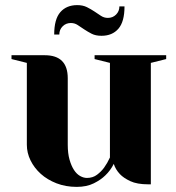

<svg xmlns="http://www.w3.org/2000/svg" viewBox="-20 -716 690 751"><path d="M25 0ZM155 -500Q245 -500 245 -410V-150Q245 -116 252 -91.5Q259 -67 269.5 -51Q280 -35 293.5 -27.5Q307 -20 320 -20Q343 -20 359.5 -32.5Q376 -45 387 -60Q400 -78 410 -100V-470L350 -485V-500H630V-485L570 -470V5H560Q516 5 489.5 -7.5Q463 -20 449 -35Q432 -53 425 -75Q412 -49 392 -30Q375 -13 347 1Q319 15 280 15Q237 15 201 1Q165 -13 139.5 -36Q114 -59 99.5 -88.5Q85 -118 85 -150V-470L25 -485V-500ZM377 -576Q354 -576 338.5 -584Q323 -592 309.5 -601Q296 -610 284 -618Q272 -626 257 -626Q238 -626 225 -613Q212 -600 212 -581H192Q192 -641 216 -668.5Q240 -696 282 -696Q304 -696 320 -688Q336 -680 349.5 -671Q363 -662 375 -654Q387 -646 402 -646Q421 -646 434 -659Q447 -672 447 -691H467Q467 -631 443 -603.5Q419 -576 377 -576Z"/></svg>

Font: Yeseva One
Style: Regular
Weight: 400
Designer: Jovanny Lemonad
Foundry: Jovanny Lemonad
Version: Version 2.001; ttfautohint (v0.91) -l 8 -r 50 -G 200 -x 0 -w